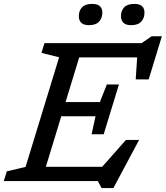

<svg xmlns="http://www.w3.org/2000/svg" viewBox="-40 -928 850 984"><path d="M480.5 36 461.5 0H-20.5L-5 -50L91 -72.5L263 -634.5L172.5 -657L188 -707H686L737 -742H789.5L722 -521H655.5L663 -634H366L296 -405H472L507.5 -495H569.5L491.5 -240H429.5L449.5 -332H274L195 -73H483.5L605.5 -211H673L541 36ZM416 -799Q364 -799 364 -846Q364 -872.5 380.2 -890.2Q396.5 -908 432.5 -908Q484.5 -908 484.5 -862.5Q484.5 -836 468 -817.5Q451.5 -799 416 -799ZM632 -799Q580 -799 580 -846Q580 -872.5 596.2 -890.2Q612.5 -908 648.5 -908Q700.5 -908 700.5 -862.5Q700.5 -836 684 -817.5Q667.5 -799 632 -799Z"/></svg>

Font: Newsreader 6pt
Style: Italic
Weight: 400
Italic angle: -17°
Designer: Hugues Gentile
Foundry: Production Type
Version: Version 1.003; ttfautohint (v1.8.3)